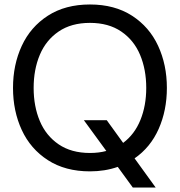

<svg xmlns="http://www.w3.org/2000/svg" viewBox="-20 -752 802 856"><path d="M381 12Q271 12 193.5 -38Q116 -88 77 -172.5Q38 -257 38 -360Q38 -463 77 -547.5Q116 -632 193.5 -682Q271 -732 381 -732Q491 -732 568.5 -682Q646 -632 685 -547.5Q724 -463 724 -360Q724 -260 687.5 -177.5Q651 -95 580 -46L674 84H572L505 -8Q448 12 381 12ZM456 -216 529 -115Q580 -153 606 -217Q632 -281 632 -360Q632 -442 604.5 -507.5Q577 -573 520.5 -611.5Q464 -650 381 -650Q298 -650 241.5 -611.5Q185 -573 157.5 -507.5Q130 -442 130 -360Q130 -278 157.5 -212.5Q185 -147 241.5 -108.5Q298 -70 381 -70Q421 -70 454 -79L354 -216Z"/></svg>

Font: Aspekta Variable
Style: Regular
Weight: 400
Designer: Ivo Dolenc
Version: Version 2.100